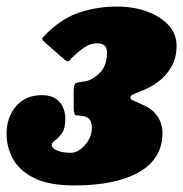

<svg xmlns="http://www.w3.org/2000/svg" viewBox="-46 -555 558 585"><path d="M-26 -146.5Q-26 -197.5 2.8 -231.2Q31.5 -265 81.5 -265Q117 -265 135 -244.8Q153 -224.5 153 -192Q153 -164 142.8 -149.5Q132.5 -135 122 -127.5Q111.5 -120 111.5 -113Q111.5 -104 127 -96.8Q142.5 -89.5 170 -89.5Q192 -89.5 213 -113Q234 -136.5 234 -167.5Q234 -181 227.5 -190.2Q221 -199.5 206 -201.5Q193.5 -203.5 186 -203.8Q178.5 -204 178.5 -226V-280Q178.5 -302 189.8 -303.5Q201 -305 216.5 -308Q236.5 -312 258.2 -333.2Q280 -354.5 280 -396Q280 -423 250 -423Q233 -423 217.2 -414.2Q201.5 -405.5 179.5 -385Q170 -376.5 165.8 -370.5Q161.5 -364.5 150.5 -373.5L90.5 -426Q79.5 -435 84 -440.2Q88.5 -445.5 97.5 -454.5Q146 -501.5 199.8 -518.2Q253.5 -535 308.5 -535Q363 -535 404.2 -519.2Q445.5 -503.5 468.8 -476.8Q492 -450 492 -416Q492 -377.5 475.8 -350.5Q459.5 -323.5 437 -306.8Q414.5 -290 394.5 -282Q369 -271.5 360.2 -267.8Q351.5 -264 351.5 -257.5Q351.5 -251.5 361.8 -247.8Q372 -244 386 -237Q416.5 -225 432.8 -202Q449 -179 449 -150Q449 -71.5 378 -30.8Q307 10 180.5 10Q102 10 57 -13Q12 -36 -7 -72Q-26 -108 -26 -146.5Z"/></svg>

Font: Besley* Narrow Fatface
Style: Italic
Weight: 900
Width: 4
Italic angle: -13°
Designer: Owen Earl
Foundry: indestructible type*
Version: Version 3.000; ttfautohint (v1.8.3)